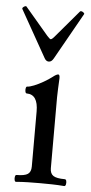

<svg xmlns="http://www.w3.org/2000/svg" viewBox="-51 -719 358 753"><g transform="rotate(5 128.0 -342.0)"><path d="M41 3Q37 3 35.5 -4Q34 -11 35.5 -17.5Q37 -24 41 -24Q73 -24 85.5 -32.5Q98 -41 98 -62V-279Q98 -346 53 -346Q49 -346 47.5 -353Q46 -360 47.5 -366.5Q49 -373 53 -373Q62 -373 79.5 -380Q97 -387 116 -398Q135 -409 148 -419Q163 -431 170 -431Q176 -431 176 -417Q175 -391 174 -375Q173 -359 173 -342V-62Q173 -41 186 -32.5Q199 -24 231 -24Q236 -24 237.5 -17.5Q239 -11 237.5 -4Q236 3 231 3Q207 1 183 0.5Q159 0 136 0Q112 0 88.5 0.5Q65 1 41 3ZM128 -478Q117 -478 110 -492L7 -675Q6 -678 9 -681Q12 -684 16.5 -686Q21 -688 23 -685L114 -578Q125 -566 128 -566Q133 -566 143 -578L233 -684Q236 -687 240.5 -685.5Q245 -684 248.5 -680.5Q252 -677 250 -675L147 -492Q143 -485 138.5 -481.5Q134 -478 128 -478Z"/></g></svg>

Font: Junicode VF
Style: Regular
Weight: 400
Designer: Peter S. Baker
Version: Version 2.213